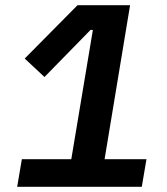

<svg xmlns="http://www.w3.org/2000/svg" viewBox="-20 -718 640 738"><path d="M46 0 64 -106H254L337 -603H328L151 -422L75 -493L278 -698H480L382 -106H543L525 0Z"/></svg>

Font: IBM Plex Mono SemiBold
Style: Italic
Weight: 600
Italic angle: -9°
Monospace: yes
Designer: Mike Abbink, Paul van der Laan, Pieter van Rosmalen
Foundry: Bold Monday
Version: Version 2.3